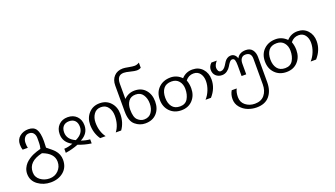

<svg xmlns="http://www.w3.org/2000/svg" viewBox="-79 -1384 4067 2328"><g transform="rotate(-20 1954.5 -220.0)"><path d="M428.2 71.8Q428.2 -37.1 284.2 -89.8Q100.1 -49.3 100.1 88.9Q100.1 153.8 151.4 191.9Q202.6 230 269 230Q336.9 230 382.3 184.6Q428.2 138.7 428.2 71.8ZM498 71.8Q498 168.9 432.1 224.6Q366.7 279.8 267.1 279.8Q173.3 279.8 102.1 227.5Q29.8 174.3 29.8 85Q29.8 48.3 44.4 15.1Q59.1 -17.1 80.6 -40.5Q101.1 -62.5 130.4 -82Q157.2 -100.1 184.1 -111.8Q209 -123 233.9 -130.9Q262.2 -140.1 270 -141.6Q272.5 -142.1 284.2 -145Q286.1 -152.3 286.6 -155.8Q288.6 -165.5 288.6 -166Q289.1 -167 290.5 -174.3Q292 -181.2 292 -184.1Q292 -184.6 293 -193.4Q293.9 -202.1 293.9 -205.1Q293.9 -212.4 294.4 -218.3Q294.9 -224.1 294.9 -235.8V-256.3V-282.2Q294.9 -318.8 275.9 -344.2Q256.8 -370.1 217.8 -370.1Q180.7 -370.1 159.7 -341.8Q139.2 -314 139.2 -274.9Q139.2 -232.4 146 -210H79.1Q68.8 -237.8 68.8 -279.8Q68.8 -344.7 115.2 -382.3Q161.6 -419.9 227.1 -419.9Q297.4 -419.9 327.1 -373Q356.9 -326.7 356.9 -219.2Q356.9 -182.6 354 -136.2Q427.2 -79.1 448.2 -55.2Q498 0.5 498 71.8Z M826.7 -233.9Q826.7 -285.2 799.8 -313.5Q772.9 -341.8 724.6 -341.8Q676.8 -341.8 649.9 -313.5Q623 -285.2 623 -233.9Q623 -144 724.6 -98.1Q826.7 -144.5 826.7 -233.9ZM891.6 4.9Q804.2 -6.8 724.6 -39.1Q643.1 -6.8 557.6 4.9V-47.9Q605.5 -48.3 669.9 -71.8Q564.9 -126 564.9 -231.9Q564.9 -304.7 608.9 -349.1Q652.8 -394 724.6 -394Q796.9 -394 840.8 -349.1Q884.8 -304.2 884.8 -231.9Q884.8 -126 779.8 -71.8Q839.8 -50.8 891.6 -47.9Z M1340.3 -214.8Q1340.3 -102.5 1281.2 -20H1211.4Q1270.5 -97.2 1270.5 -215.8Q1270.5 -279.3 1238.3 -324.7Q1206.1 -370.1 1146.5 -370.1Q1085.9 -370.1 1053.7 -324.2Q1021.5 -278.3 1021.5 -215.8Q1021.5 -99.6 1080.6 -20H1010.3Q951.2 -104.5 951.2 -214.8Q951.2 -300.8 1005.9 -360.8Q1060.1 -419.9 1146.5 -419.9Q1233.9 -419.9 1287.1 -360.8Q1340.3 -301.8 1340.3 -214.8Z M1719.2 -210Q1719.2 -275.9 1687.5 -323.2Q1656.2 -370.1 1593.3 -370.1Q1531.2 -370.1 1500.5 -327.1Q1470.2 -284.7 1470.2 -220.2Q1470.2 -120.1 1508.3 -85Q1545.9 -49.8 1590.3 -49.8Q1654.3 -49.8 1687 -96.7Q1719.2 -142.6 1719.2 -210ZM1789.1 -210.9Q1789.1 -116.7 1735.8 -58.6Q1682.6 0 1587.9 0Q1517.1 0 1460 -47.9Q1399.9 -96.7 1399.9 -222.2V-557.1Q1399.9 -629.9 1441.9 -674.8Q1484.4 -720.2 1556.2 -720.2Q1579.6 -720.2 1629.9 -710.4Q1677.7 -701.2 1703.1 -701.2Q1733.4 -701.2 1764.2 -720.2V-652.8Q1739.7 -639.2 1711.9 -639.2Q1683.6 -639.2 1630.9 -652.8Q1576.7 -667 1548.3 -667Q1460 -667 1460 -557.1V-361.8Q1518.1 -419.9 1598.1 -419.9Q1687 -419.9 1738.3 -360.4Q1789.1 -301.8 1789.1 -210.9Z M2185.1 -227.1Q2185.1 -288.1 2151.4 -329.1Q2117.7 -370.1 2056.6 -370.1Q1985.8 -370.1 1952.1 -326.2Q1918.9 -282.7 1918.9 -209Q1918.9 -138.7 1952.1 -94.7Q1985.8 -49.8 2053.7 -49.8Q2122.6 -49.8 2153.8 -101.6Q2185.1 -153.8 2185.1 -227.1ZM2522.9 -228Q2522.9 -113.3 2439.9 -20H2369.6Q2407.2 -60.5 2430.2 -119.1Q2452.6 -176.3 2452.6 -232.9Q2452.6 -290.5 2423.8 -330.1Q2394.5 -370.1 2339.8 -370.1Q2276.4 -370.1 2235.8 -317.9Q2254.9 -268.1 2254.9 -210.9Q2254.9 -119.1 2199.7 -59.6Q2144.5 0 2053.7 0Q1962.9 0 1905.8 -58.6Q1848.6 -117.2 1848.6 -209Q1848.6 -304.2 1907.7 -361.8Q1967.3 -419.9 2062 -419.9Q2142.6 -419.9 2203.6 -358.9Q2259.3 -419.9 2342.8 -419.9Q2423.3 -419.9 2473.1 -365.2Q2522.9 -310.1 2522.9 -228Z M3145.5 35.2Q3145.5 145.5 3089.4 212.4Q3033.2 279.8 2923.8 279.8Q2864.7 279.8 2810.1 258.3Q2756.3 237.3 2717.8 191.4Q2679.7 146 2679.7 85Q2679.7 26.9 2707.5 -20H2772Q2749.5 22 2749.5 85Q2749.5 152.3 2799.3 190.9Q2849.6 230 2918 230Q2999.5 230 3042.5 177.7Q3085.9 124.5 3085.9 42V-288.1Q3085.9 -370.1 3010.7 -370.1Q2975.1 -370.1 2956.5 -344.2Q2939 -319.8 2939 -279.8V-141.1H2878.9V-279.8Q2878.9 -323.2 2871.1 -347.7Q2863.8 -370.1 2838.9 -370.1Q2821.8 -370.1 2804.2 -348.6Q2790 -331.5 2772.5 -300.8Q2757.3 -274.4 2728.5 -253.4Q2698.7 -231.9 2662.6 -231.9Q2614.3 -231.9 2583 -261.7Q2552.7 -290.5 2552.7 -338.9Q2552.7 -383.8 2590.8 -419.9H2660.6Q2622.6 -376 2622.6 -338.9Q2622.6 -318.4 2632.8 -299.8Q2642.6 -282.2 2662.6 -282.2Q2684.1 -282.2 2701.2 -295.9Q2718.8 -310.1 2731.4 -330.6Q2739.7 -344.2 2757.3 -371.6Q2770.5 -392.1 2791.5 -405.8Q2813 -419.9 2838.9 -419.9Q2868.2 -419.9 2887.7 -402.3Q2907.7 -384.8 2915.5 -356Q2948.7 -419.9 3032.7 -419.9Q3088.9 -419.9 3117.2 -382.8Q3145.5 -345.7 3145.5 -289.1Z M3541.5 -227.1Q3541.5 -288.1 3507.8 -329.1Q3474.1 -370.1 3413.1 -370.1Q3342.3 -370.1 3308.6 -326.2Q3275.4 -282.7 3275.4 -209Q3275.4 -138.7 3308.6 -94.7Q3342.3 -49.8 3410.2 -49.8Q3479 -49.8 3510.3 -101.6Q3541.5 -153.8 3541.5 -227.1ZM3879.4 -228Q3879.4 -113.3 3796.4 -20H3726.1Q3763.7 -60.5 3786.6 -119.1Q3809.1 -176.3 3809.1 -232.9Q3809.1 -290.5 3780.3 -330.1Q3751 -370.1 3696.3 -370.1Q3632.8 -370.1 3592.3 -317.9Q3611.3 -268.1 3611.3 -210.9Q3611.3 -119.1 3556.2 -59.6Q3501 0 3410.2 0Q3319.3 0 3262.2 -58.6Q3205.1 -117.2 3205.1 -209Q3205.1 -304.2 3264.2 -361.8Q3323.7 -419.9 3418.5 -419.9Q3499 -419.9 3560.1 -358.9Q3615.7 -419.9 3699.2 -419.9Q3779.8 -419.9 3829.6 -365.2Q3879.4 -310.1 3879.4 -228Z"/></g></svg>

Font: Miedinger*
Style: Book
Weight: 400
Version: Version 001.000